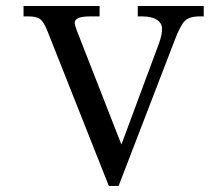

<svg xmlns="http://www.w3.org/2000/svg" viewBox="-20 -608 700 641"><path d="M280.3 -553.2Q229.5 -553.2 229.5 -532.2Q229.5 -524.4 235.8 -507.8L385.3 -125.5L511.2 -464.4Q521 -492.2 521 -511.5Q521 -530.8 503.7 -542Q486.3 -553.2 455.1 -553.2H439.9V-587.9H660.2V-553.2H645.5Q611.8 -553.2 596.7 -537.8Q581.5 -522.5 563 -473.1L376 12.7H343.3L137.2 -507.3Q125.5 -535.6 113.8 -544.4Q102.1 -553.2 74.7 -553.2H58.6V-587.9H312.5V-553.2Z"/></svg>

Font: RIT Rachana
Style: Regular
Weight: 400
Designer: Hussain KH
Version: 1.4.7